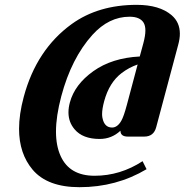

<svg xmlns="http://www.w3.org/2000/svg" viewBox="-20 -567 767 797"><path d="M510.7 0Q480 0 480 -24.4Q443.4 9.8 393.6 9.8Q323.2 9.8 289.6 -30.3Q264.2 -60.1 264.2 -100.6Q264.2 -120.1 270 -141.6Q290 -216.3 367.4 -271.5Q444.8 -326.7 560.1 -332.5L574.7 -386.2Q583.5 -418.5 583.5 -440.4Q583.5 -460.4 576.2 -472.7Q561 -497.6 518.1 -497.6Q431.6 -497.6 363.3 -421.9Q276.4 -325.2 234.4 -167.5Q212.4 -84.5 212.4 -21Q212.4 38.6 231.9 81.1Q269 162.6 372.6 162.6Q479 162.6 571.8 102.1L588.4 135.3Q462.9 210 310.1 210Q177.2 210 115.7 137.7Q59.1 70.8 59.1 -32.2Q59.1 -92.8 78.6 -165Q131.3 -361.3 277.8 -467.3Q388.2 -546.9 547.4 -546.9Q642.1 -546.9 692.4 -503.9Q726.6 -474.6 726.6 -426.8Q726.6 -406.2 719.7 -380.9L628.4 -39.1Q618.2 0 578.6 0ZM551.3 -299.3Q515.6 -287.1 484.9 -263.7Q433.6 -224.6 412.6 -147.5Q403.8 -115.2 403.8 -93.3Q403.8 -84.5 405.3 -77.6Q413.1 -37.6 445.3 -37.6Q467.3 -37.6 483.4 -65.4Q493.7 -83 506.8 -132.3Z"/></svg>

Font: Cursive Sans
Style: Bold
Weight: 700
Italic angle: -15°
Designer: Wojciech Kalinowski "wmk69" (wmk69@o2.pl)
Foundry: Wojciech Kalinowski "wmk69" (wmk69@o2.pl)
Version: Wersja 3.1.0; 2022-02-18